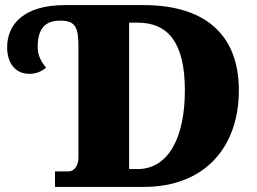

<svg xmlns="http://www.w3.org/2000/svg" viewBox="-20 -734 1011 754"><path d="M544 0C788 0 918 -160 918 -379C918 -606 776 -714 544 -714H235C73 -714 8 -638 8 -548C8 -488 39 -444 95 -444C124 -444 143 -454 161 -468C141 -493 128 -516 128 -550C128 -633 168 -653 218 -653C278 -653 288 -623 288 -550V-115C288 -85 273 -61 249 -61H196V0ZM487 -70V-645H521C641 -645 706 -565 706 -379C706 -193 641 -70 520 -70Z"/></svg>

Font: UArctic Serif Black
Style: Regular
Weight: 900
Designer: Customization by Puisto advertising & original work Monotype Design Team
Foundry: Monotype Imaging Inc.
Version: Version 2.004